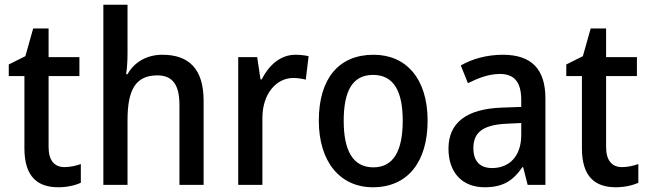

<svg xmlns="http://www.w3.org/2000/svg" viewBox="-20 -780 2733 810"><path d="M252 -75C210 -75 185 -103 185 -159V-459H315V-539H185V-660H120L87 -543L17 -508V-459H83V-154C83 -32 141 10 226 10C263 10 297 2 321 -9V-88C302 -81 276 -75 252 -75Z M518 -558V-760H416V0H518V-272C518 -397 549 -462 644 -462C708 -462 737 -422 737 -338V0H839V-355C839 -487 779 -549 665 -549C603 -549 548 -521 518 -467H512C516 -491 518 -523 518 -558Z M1226 -549C1162 -549 1113 -503 1084 -445H1079L1065 -539H985V0H1087V-282C1087 -386 1147 -451 1217 -451C1236 -451 1255 -448 1270 -444L1282 -543C1265 -547 1244 -549 1226 -549Z M1784 -271C1784 -450 1692 -549 1556 -549C1408 -549 1325 -447 1325 -271C1325 -97 1415 10 1553 10C1701 10 1784 -98 1784 -271ZM1430 -270C1430 -396 1467 -464 1554 -464C1641 -464 1679 -395 1679 -271C1679 -145 1641 -74 1555 -74C1468 -74 1430 -146 1430 -270Z M2101 -549C2033 -549 1971 -531 1924 -504L1954 -429C1998 -451 2043 -468 2089 -468C2147 -468 2179 -437 2179 -358V-329L2098 -326C1948 -321 1872 -262 1872 -153C1872 -51 1931 10 2024 10C2102 10 2144 -17 2184 -75H2187L2206 0H2281V-364C2281 -488 2223 -549 2101 -549ZM2116 -258 2179 -261V-211C2179 -119 2127 -71 2056 -71C2008 -71 1977 -97 1977 -155C1977 -219 2014 -253 2116 -258Z M2604 -75C2562 -75 2537 -103 2537 -159V-459H2667V-539H2537V-660H2472L2439 -543L2369 -508V-459H2435V-154C2435 -32 2493 10 2578 10C2615 10 2649 2 2673 -9V-88C2654 -81 2628 -75 2604 -75Z"/></svg>

Font: Noto Sans Myanmar UI SemiCondensed Medium
Style: Regular
Weight: 500
Width: 4
Designer: Monotype Design Team
Foundry: Monotype Imaging Inc.
Version: Version 2.103